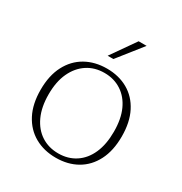

<svg xmlns="http://www.w3.org/2000/svg" viewBox="-166 -825 911 959"><g transform="rotate(30 289.0 -345.5)"><path d="M290 10Q221 10 168 -20Q115 -50 85 -107.5Q55 -165 55 -247Q55 -329 85 -386.5Q115 -444 168 -474Q221 -504 290 -504Q359 -504 411.5 -474Q464 -444 493.5 -386.5Q523 -329 523 -247Q523 -165 493.5 -107.5Q464 -50 411.5 -20Q359 10 290 10ZM290 -15Q346 -15 388.5 -43Q431 -71 454 -123Q477 -175 477 -248Q477 -321 454 -372Q431 -423 388.5 -451Q346 -479 290 -479Q234 -479 191.5 -451Q149 -423 125 -371.5Q101 -320 101 -247Q101 -174 125 -122Q149 -70 191.5 -42.5Q234 -15 290 -15ZM260 -561 358 -701H404L293 -561Z"/></g></svg>

Font: Montagu Slab 144pt ExtraLight
Style: Regular
Weight: 250
Version: Version 1.000